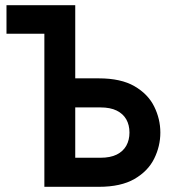

<svg xmlns="http://www.w3.org/2000/svg" viewBox="-20 -720 656 740"><path d="M5 -590V-700H229V-590ZM151 0V-700H270V-418H361Q446 -418 498.2 -387.8Q550.5 -357.5 574.2 -309.5Q598 -261.5 598 -209Q598 -156.5 574.2 -108.5Q550.5 -60.5 498.2 -30.2Q446 0 361 0ZM270 -112H367Q405 -112 429.8 -124.2Q454.5 -136.5 466.8 -158.5Q479 -180.5 479 -209Q479 -238 466.8 -259.8Q454.5 -281.5 429.8 -293.8Q405 -306 367 -306H270Z"/></svg>

Font: Overpass Mono
Style: Bold
Weight: 700
Monospace: yes
Designer: Delve Withrington, Dave Bailey
Foundry: Delve Fonts LLC
Version: Version 4.000